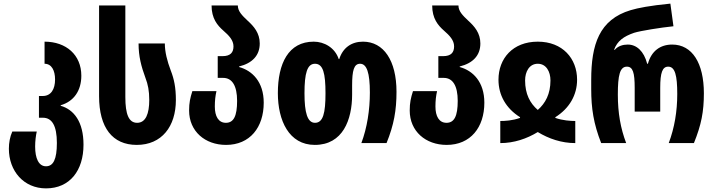

<svg xmlns="http://www.w3.org/2000/svg" viewBox="-20 -790 3945 1060"><path d="M234 250C366 250 441 151 441 9C441 -118 388 -185 315 -206V-209C388 -230 429 -290 429 -372C429 -487 345 -560 226 -560V-438C265 -438 284 -401 284 -351C284 -298 262 -260 216 -260H195V-140H217C267 -140 294 -96 294 -1C294 90 274 128 234 128C193 128 174 83 174 19C174 -12 178 -42 183 -64H48C35 -35 29 -2 29 31C29 154 111 250 234 250Z M735 10C873 10 951 -92 951 -238C951 -307 941 -354 923 -400C903 -453 890 -503 890 -550H745C745 -478 760 -423 783 -360C797 -324 804 -288 804 -238C804 -163 785 -112 737 -112C691 -112 672 -159 672 -254V-760H527V-259C527 -85 601 10 735 10Z M1228 10C1360 10 1436 -87 1436 -223C1436 -338 1373 -400 1300 -420V-423C1373 -441 1414 -484 1414 -550C1414 -608 1381 -645 1348 -675C1316 -705 1293 -728 1293 -760H1148C1148 -688 1180 -650 1213 -621C1244 -594 1269 -568 1269 -534C1269 -501 1253 -480 1208 -480H1182V-360H1212C1262 -360 1289 -316 1289 -233C1289 -149 1270 -112 1227 -112C1186 -112 1166 -148 1166 -202C1166 -235 1169 -260 1175 -287H1042C1030 -249 1024 -223 1024 -180C1024 -65 1112 10 1228 10Z M1718 10C1873 10 1924 -129 1924 -268V-318C1924 -401 1934 -438 1968 -438C2005 -438 2022 -388 2022 -279C2022 -184 2007 -85 1975 0H2114C2155 -101 2169 -182 2169 -283C2169 -456 2098 -560 1984 -560C1921 -560 1873 -527 1853 -464H1850C1829 -527 1770 -560 1712 -560C1572 -560 1514 -439 1514 -276C1514 -125 1575 10 1718 10ZM1719 -112C1677 -112 1661 -168 1661 -275C1661 -386 1676 -438 1719 -438C1764 -438 1777 -385 1777 -275C1777 -166 1764 -112 1719 -112Z M2446 10C2578 10 2654 -87 2654 -223C2654 -338 2591 -400 2518 -420V-423C2591 -441 2632 -484 2632 -550C2632 -608 2599 -645 2566 -675C2534 -705 2511 -728 2511 -760H2366C2366 -688 2398 -650 2431 -621C2462 -594 2487 -568 2487 -534C2487 -501 2471 -480 2426 -480H2400V-360H2430C2480 -360 2507 -316 2507 -233C2507 -149 2488 -112 2445 -112C2404 -112 2384 -148 2384 -202C2384 -235 2387 -260 2393 -287H2260C2248 -249 2242 -223 2242 -180C2242 -65 2330 10 2446 10Z M2742 0C2818 0 2888 -24 2949 -61C3010 -24 3080 0 3156 0V-122C3129 -122 3086 -125 3046 -139V-143C3124 -192 3166 -266 3166 -350C3166 -467 3086 -560 2949 -560C2811 -560 2732 -467 2732 -350C2732 -265 2773 -192 2851 -143V-139C2808 -124 2769 -122 2742 -122ZM2949 -183C2906 -220 2879 -271 2879 -346C2879 -394 2902 -438 2949 -438C2996 -438 3019 -394 3019 -346C3019 -271 2991 -220 2949 -183Z M3299 0H3437C3406 -82 3391 -166 3391 -268C3391 -374 3402 -422 3441 -422C3474 -422 3484 -389 3484 -305V-174H3625V-305C3625 -389 3637 -422 3669 -422C3707 -422 3719 -373 3719 -271C3719 -176 3704 -85 3672 0H3811C3852 -101 3866 -174 3866 -275C3866 -441 3802 -544 3691 -544C3625 -544 3576 -508 3557 -438H3553C3535 -508 3494 -544 3446 -544C3419 -544 3392 -536 3374 -515H3370C3388 -564 3423 -589 3481 -609C3516 -620 3629 -638 3698 -645L3681 -770C3568 -759 3502 -746 3462 -734C3288 -682 3244 -544 3244 -349V-298C3244 -192 3257 -107 3299 0Z"/></svg>

Font: Noto Sans Georgian ExtraCondensed ExtraBold
Style: Regular
Weight: 800
Width: 2
Designer: Monotype Design Team, Akaki Razmadze
Foundry: Google LLC
Version: Version 2.005